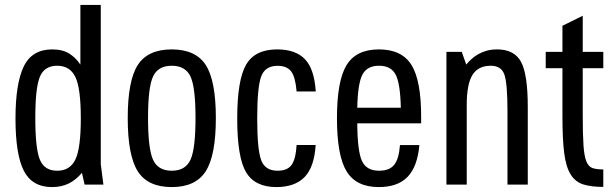

<svg xmlns="http://www.w3.org/2000/svg" viewBox="-20 -750 2487 780"><path d="M306.6 -730V-487.6Q288.3 -515.4 261.2 -532.4Q234.1 -549.3 192.4 -549.3Q109.9 -549.3 76.4 -479.9Q42.9 -410.6 42.9 -268Q42.9 -122.4 76.8 -56.2Q110.7 10 191.4 10Q230 10 259.3 -4.6Q288.6 -19.1 312.9 -47.9L323.7 0H400.1L389.4 -83.1V-730ZM308.3 -269.1Q308.3 -147.6 286.3 -102Q264.3 -56.4 212.4 -56.4Q160.4 -56.4 141.9 -101.5Q123.4 -146.6 123.4 -270.9Q123.4 -393 141.9 -437.9Q160.4 -482.9 212.1 -482.9Q264.3 -482.9 286.3 -437Q308.3 -391.1 308.3 -269.1Z M498.9 -270.6Q498.9 -118.7 539.5 -54.4Q580.2 10 677.7 10Q774.9 10 815.9 -54.4Q856.9 -118.7 856.9 -270.6Q856.9 -422.4 815.9 -485.9Q774.9 -549.3 677.7 -549.3Q580.6 -549.3 539.7 -485.9Q498.9 -422.4 498.9 -270.6ZM581.4 -271Q581.4 -395.4 601.7 -439.1Q622 -482.9 677.7 -482.9Q733.4 -482.9 753.9 -439.1Q774.3 -395.4 774.3 -271Q774.3 -145.9 753.9 -101.1Q733.4 -56.4 677.7 -56.4Q622 -56.4 601.7 -101.1Q581.4 -145.9 581.4 -271Z M1024.9 -269.1Q1024.9 -395.3 1040.9 -438.9Q1056.9 -482.6 1107.4 -482.6Q1146 -482.6 1163 -459.7Q1180 -436.9 1185 -378.3H1262.7Q1257 -469.9 1218.8 -509.6Q1180.6 -549.3 1106.1 -549.3Q1015.4 -549.3 979.6 -486.9Q943.7 -424.6 943.7 -268.3Q943.7 -110.4 979.7 -50.2Q1015.7 10 1102.9 10Q1177.4 10 1217.1 -30.4Q1256.7 -70.9 1262.4 -161H1185Q1181.4 -102.6 1164.2 -79.5Q1147 -56.4 1107.7 -56.4Q1056.9 -56.4 1040.9 -99.7Q1024.9 -143 1024.9 -269.1Z M1690.9 -248.9V-275.9Q1690.9 -423.4 1651.4 -486.4Q1612 -549.3 1519.4 -549.3Q1426.9 -549.3 1387.9 -485.5Q1348.9 -421.7 1348.9 -269.7Q1348.9 -118.1 1387.9 -54.1Q1426.9 10 1518.6 10Q1596 10 1636 -31.7Q1676 -73.4 1683.7 -160.7H1604.9Q1600.6 -104.1 1581.3 -80.3Q1562 -56.4 1519.9 -56.4Q1468.7 -56.4 1450.4 -96.3Q1432.1 -136.1 1431.4 -248.9ZM1608.3 -312.4H1431.4Q1433.4 -410.3 1452.2 -446.6Q1471 -482.9 1519.7 -482.9Q1568.7 -482.9 1587.5 -446.6Q1606.3 -410.3 1608.3 -312.4Z M1793.6 0H1876.1V-323.4Q1876.1 -408.4 1899.4 -445.6Q1922.6 -482.9 1973.7 -482.9Q2016.4 -482.9 2029 -447.2Q2041.6 -411.6 2041.6 -298.6V0H2124.1V-315.1Q2124.1 -448.3 2096.7 -498.8Q2069.3 -549.3 1999.6 -549.3Q1976.6 -549.3 1957.7 -544.1Q1938.9 -538.9 1923.6 -530.2Q1908.3 -521.6 1896.1 -510.7Q1884 -499.9 1874.1 -487.6L1855.9 -539.3H1793.6Z M2197 -539.3V-472.9H2264.9V-277.6Q2264.9 -184.3 2272.1 -127.8Q2279.4 -71.3 2298.5 -41Q2317.6 -10.7 2349.7 -0.7Q2381.9 9.3 2430.9 9.3V-61.7Q2403.9 -61.7 2387.4 -67.1Q2371 -72.6 2362.1 -94.4Q2353.3 -116.1 2350.4 -159.6Q2347.4 -203.1 2347.4 -279.3V-472.9H2430.9V-539.3H2347.4V-686L2264.9 -645.3V-539.3Z"/></svg>

Font: Secuela Black
Style: Regular
Weight: 900
Designer: Fernando Haro
Foundry: deFharo
Version: Version 1.704